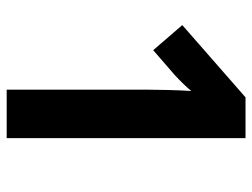

<svg xmlns="http://www.w3.org/2000/svg" viewBox="-110 -644 754 574"><g transform="rotate(90 267.0 -357.0)"><path d="M393 0H248V-414Q248 -443 249 -481.5Q250 -520 252 -552Q246 -544 232.5 -530Q219 -516 205 -503L130 -438L55 -525L271 -714H393Z"/></g></svg>

Font: Noto Sans Ethiopic SemiCondensed
Style: Bold
Weight: 700
Width: 4
Designer: Monotype Design Team
Foundry: Monotype Imaging Inc.
Version: Version 2.102; ttfautohint (v1.8.4.7-5d5b)